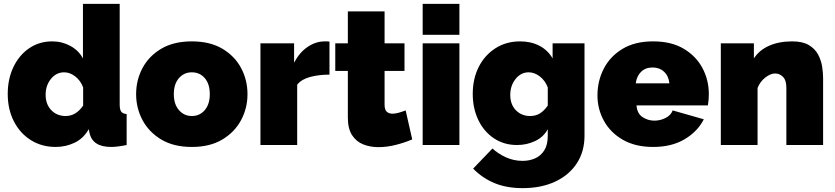

<svg xmlns="http://www.w3.org/2000/svg" viewBox="-20 -750 4321 993"><path d="M20 -264Q20 -342 49.5 -403.5Q79 -465 131 -500.5Q183 -536 250 -536Q301 -536 344 -512.5Q387 -489 409 -448V-730H599V-210Q599 -183 607 -172.5Q615 -162 635 -160V0Q586 10 555 10Q458 10 443 -63L439 -82Q412 -34 366 -12Q320 10 268 10Q196 10 140 -25Q84 -60 52 -122Q20 -184 20 -264ZM410 -204V-298Q397 -333 369.5 -354.5Q342 -376 312 -376Q271 -376 243.5 -342Q216 -308 216 -260Q216 -211 245 -180.5Q274 -150 320 -150Q373 -150 410 -204Z M972 10Q878 10 814 -28.5Q750 -67 717 -129Q684 -191 684 -263Q684 -336 717 -398Q750 -460 814 -498Q878 -536 972 -536Q1066 -536 1130 -498Q1194 -460 1227 -398Q1260 -336 1260 -263Q1260 -191 1227 -129Q1194 -67 1130 -28.5Q1066 10 972 10ZM879 -263Q879 -211 905.5 -180.5Q932 -150 972 -150Q1013 -150 1039 -180.5Q1065 -211 1065 -263Q1065 -316 1039 -346Q1013 -376 972 -376Q932 -376 905.5 -346Q879 -316 879 -263Z M1684 -364Q1629 -364 1584 -352Q1539 -340 1517 -312V0H1327V-526H1501V-426Q1529 -479 1571 -507.5Q1613 -536 1660 -536Q1679 -536 1684 -535Z M2112 -29Q2072 -12 2026.5 -0.5Q1981 11 1937 11Q1894 11 1858 -3.5Q1822 -18 1800.5 -51.5Q1779 -85 1779 -142V-383H1714V-526H1779V-691H1969V-526H2072V-383H1969V-209Q1969 -183 1980 -172.5Q1991 -162 2010 -162Q2024 -162 2042 -167Q2060 -172 2078 -179Z M2166 -570V-730H2356V-570ZM2166 0V-526H2356V0Z M2654 0Q2586 0 2534 -35Q2482 -70 2453.5 -130Q2425 -190 2425 -264Q2425 -343 2456 -404Q2487 -465 2542.5 -500.5Q2598 -536 2670 -536Q2726 -536 2769.5 -513.5Q2813 -491 2838 -448V-526H3003V-48Q3003 34 2963 95Q2923 156 2851 189.5Q2779 223 2683 223Q2600 223 2537.5 197Q2475 171 2427 122L2527 18Q2556 45 2596.5 63.5Q2637 82 2683 82Q2718 82 2747.5 69Q2777 56 2795 27.5Q2813 -1 2813 -48V-82Q2791 -41 2747.5 -20.5Q2704 0 2654 0ZM2722 -150Q2751 -150 2772.5 -163.5Q2794 -177 2813 -204V-298Q2799 -334 2771.5 -355Q2744 -376 2714 -376Q2674 -376 2646.5 -341.5Q2619 -307 2619 -259Q2619 -210 2648 -180Q2677 -150 2722 -150Z M3358 10Q3266 10 3201.5 -27Q3137 -64 3103.5 -125Q3070 -186 3070 -256Q3070 -332 3103 -395.5Q3136 -459 3200 -497.5Q3264 -536 3358 -536Q3452 -536 3516 -498Q3580 -460 3613 -398Q3646 -336 3646 -263Q3646 -232 3641 -205H3272Q3275 -163 3303 -144.5Q3331 -126 3364 -126Q3395 -126 3422.5 -140Q3450 -154 3459 -179L3620 -133Q3588 -70 3521 -30Q3454 10 3358 10ZM3268 -319H3442Q3438 -357 3414.5 -379Q3391 -401 3355 -401Q3319 -401 3296 -379Q3273 -357 3268 -319Z M4237 0H4047V-296Q4047 -335 4029.5 -352.5Q4012 -370 3989 -370Q3965 -370 3938 -349Q3911 -328 3898 -295V0H3708V-526H3879V-448Q3907 -491 3958 -513.5Q4009 -536 4077 -536Q4131 -536 4163 -517Q4195 -498 4211 -468Q4227 -438 4232 -405.5Q4237 -373 4237 -346Z"/></svg>

Font: Raleway Black
Style: Regular
Weight: 900
Designer: Matt McInerney, Pablo Impallari, Rodrigo Fuenzalida
Foundry: Matt McInerney, Pablo Impallari, Rodrigo Fuenzalida
Version: Version 4.026